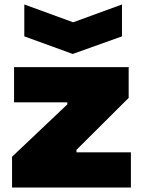

<svg xmlns="http://www.w3.org/2000/svg" viewBox="-20 -841 640 861"><path d="M89 -821 308 -741 527 -821V-678L306 -599L89 -678ZM34 -138 282 -373V-382H43V-540H557V-402L323 -169V-158H567V0H34Z"/></svg>

Font: Plata Sans Black
Style: Regular
Weight: 900
Designer: Pablo Impallari, Andres Torresi, & Cristiano Sobral
Foundry: Pablo Impallari, Andres Torresi, & Cristiano Sobral
Version: Version 1.00;December 28, 2019;FontCreator 12.0.0.2547 64-bi